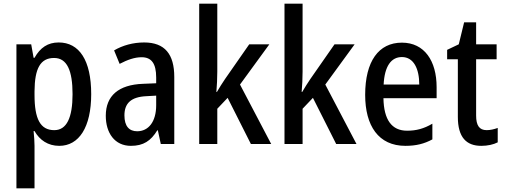

<svg xmlns="http://www.w3.org/2000/svg" viewBox="-20 -780 2734 1040"><path d="M298 -550C239 -550 198 -522 167 -467H162L149 -540H69V240H167V10C167 -11 165 -40 162 -70H167C195 -21 240 10 301 10C408 10 474 -91 474 -270C474 -454 409 -550 298 -550ZM273 -466C343 -466 373 -398 373 -270C373 -142 341 -75 274 -75C198 -75 167 -136 167 -266V-286C168 -410 199 -466 273 -466Z M761 -550C700 -550 644 -534 598 -507L628 -434C670 -456 709 -470 747 -470C800 -470 826 -437 826 -360V-329L754 -326C623 -321 553 -262 553 -153C553 -60 601 10 689 10C757 10 797 -17 832 -74H835L851 0H924V-363C924 -486 873 -550 761 -550ZM773 -259 826 -262V-210C826 -120 784 -69 723 -69C680 -69 654 -96 654 -155C654 -220 689 -255 773 -259Z M1157 -392V-760H1059V0H1157V-191L1213 -250L1339 0H1449L1280 -322L1439 -540H1330L1199 -352C1185 -332 1168 -304 1155 -282H1152C1155 -317 1157 -356 1157 -392Z M1619 -392V-760H1521V0H1619V-191L1675 -250L1801 0H1911L1742 -322L1901 -540H1792L1661 -352C1647 -332 1630 -304 1617 -282H1614C1617 -317 1619 -356 1619 -392Z M2157 -549C2031 -549 1958 -448 1958 -266C1958 -99 2030 10 2176 10C2233 10 2278 -1 2322 -25V-110C2276 -83 2235 -72 2185 -72C2102 -72 2059 -131 2057 -248H2345V-308C2345 -450 2279 -549 2157 -549ZM2157 -471C2221 -471 2251 -407 2251 -322H2058C2063 -422 2099 -471 2157 -471Z M2616 -75C2576 -75 2559 -101 2559 -154V-459H2670V-540H2559V-659H2494L2465 -540L2402 -510V-459H2460V-147C2460 -36 2506 10 2587 10C2621 10 2653 3 2676 -9V-87C2657 -80 2636 -75 2616 -75Z"/></svg>

Font: Noto Sans Arabic Cond Med
Style: Regular
Weight: 500
Width: 3
Designer: Monotype Design Team, Nadine Chahine, Nizar Qandah and Khaled Hosny
Foundry: Monotype Imaging Inc.
Version: Version 2.012